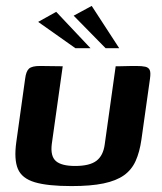

<svg xmlns="http://www.w3.org/2000/svg" viewBox="-20 -623 548 649"><path d="M192 -399 155 -136Q150 -95 169 -78.5Q188 -62 234 -62Q283 -62 306 -79.5Q329 -97 334 -135L371 -399Q372 -399 381.5 -399Q391 -399 404 -399.5Q417 -400 427.5 -400Q438 -400 440 -400Q460 -400 471 -397.5Q482 -395 486 -386.5Q490 -378 487 -357L458 -151Q452 -109 438.5 -79Q425 -49 399 -30.5Q373 -12 330 -3Q287 6 222 6Q141 6 97.5 -7Q54 -20 40.5 -52Q27 -84 35 -142L65 -357Q68 -382 78 -391Q88 -400 115 -400Q135 -400 153.5 -399.5Q172 -399 192 -399ZM235 -460 109 -549 170 -583 286 -460ZM337 -460 229 -570 290 -603 383 -460Z"/></svg>

Font: Genos SemiBold
Style: Italic
Weight: 600
Italic angle: -8°
Version: Version 1.010